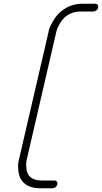

<svg xmlns="http://www.w3.org/2000/svg" viewBox="-20 -818 550 1035"><path d="M273 155Q282 155 286.5 161Q291 167 289 176Q287 185 279.5 191Q272 197 263 197H197Q129 197 98 156Q83 136 79.5 106.5Q76 77 78 64Q80 51 82 43L241 -643Q242 -651 246 -664Q250 -677 267.5 -707Q285 -737 310 -757Q359 -798 426 -798H493Q502 -798 506.5 -792Q511 -786 509 -777Q508 -771 504 -766.5Q500 -762 494.5 -759Q489 -756 483 -756H417Q367 -756 333 -728Q316 -714 303 -691.5Q290 -669 287 -659Q284 -649 283 -644L124 43Q123 50 121.5 59.5Q120 69 122.5 91Q125 113 135 127Q156 155 206 155Z"/></svg>

Font: Soda Fountain
Style: ThinOblique
Weight: 400
Version: Version 1.0